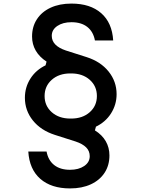

<svg xmlns="http://www.w3.org/2000/svg" viewBox="-20 -836 790 1072"><path d="M510 -610Q501 -659 467.5 -685.5Q434 -712 379 -712Q331 -712 300 -691Q269 -670 269 -636Q269 -608 289 -587.5Q309 -567 348 -554L464 -517Q542 -492 586.5 -436.5Q631 -381 631 -310Q631 -252 600 -203Q569 -154 514 -128L373 -170V-174H377Q441 -174 481 -209.5Q521 -245 521 -300Q521 -355 481 -390.5Q441 -426 377 -426H373L234 -470L240 -492Q200 -518 179.5 -553.5Q159 -589 159 -632Q159 -687 186 -728.5Q213 -770 262.5 -793Q312 -816 379 -816Q484 -816 545 -762.5Q606 -709 612 -610ZM240 10Q249 59 282.5 85.5Q316 112 371 112Q419 112 450 91Q481 70 481 36Q481 7 461 -13Q441 -33 402 -46L286 -83Q208 -108 163.5 -163.5Q119 -219 119 -290Q119 -349 150 -397.5Q181 -446 236 -472L377 -430V-426H373Q309 -426 269 -390.5Q229 -355 229 -300Q229 -245 269 -209.5Q309 -174 373 -174H377L516 -130L510 -108Q550 -83 570.5 -47.5Q591 -12 591 32Q591 87 564 128.5Q537 170 487.5 193Q438 216 371 216Q266 216 205 162.5Q144 109 138 10Z"/></svg>

Font: Martian Mono SemiExpanded
Style: Regular
Weight: 400
Width: 6
Monospace: yes
Designer: Roman Shamin
Foundry: Evil Martians
Version: Version 1.000